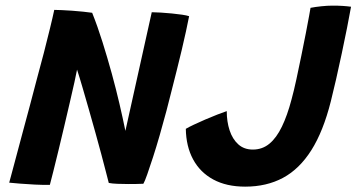

<svg xmlns="http://www.w3.org/2000/svg" viewBox="-20 -670 1298 699"><path d="M161.5 3Q135.5 3.5 106.5 2Q77.5 0.5 52.5 -1.5Q27.5 -3.5 13.5 -5Q15.5 -11 22.2 -37.2Q29 -63.5 39.8 -103Q50.5 -142.5 63 -189.8Q75.5 -237 89 -286.5Q102.5 -336 114 -381.5Q127.5 -430.5 139.8 -478.2Q152 -526 162 -566.8Q172 -607.5 177.5 -634Q187 -634 204.5 -633.2Q222 -632.5 242.5 -631Q263 -629.5 282.5 -627.5Q302 -625.5 315.5 -623.5Q335.5 -573.5 353.2 -516.8Q371 -460 386.8 -402.8Q402.5 -345.5 415 -291.8Q427.5 -238 436.5 -193.5L532.5 -625.5Q546 -625.5 565.5 -624.2Q585 -623 605.5 -621Q626 -619 643 -616.5Q660 -614 668.5 -611Q664 -587 657 -555.5Q650 -524 641.5 -487.5Q633 -451 623.2 -412.8Q613.5 -374.5 604 -337Q594.5 -299.5 586 -266.5Q574 -221.5 561.5 -178Q549 -134.5 537 -97.5Q525 -60.5 516 -35Q507 -9.5 502 -1Q489 -0.5 475 -0.2Q461 0 447 0Q426.5 0 407.5 -0.8Q388.5 -1.5 376 -4Q372.5 -17.5 365.5 -44.8Q358.5 -72 348.8 -108.5Q339 -145 327.5 -186.5Q316 -228 304 -269.8Q292 -311.5 281 -349.5Q270 -387.5 260.5 -416.5Q258 -402.5 251 -370.8Q244 -339 234.2 -297.2Q224.5 -255.5 213.8 -210Q203 -164.5 192.8 -122Q182.5 -79.5 174.2 -46.5Q166 -13.5 161.5 3ZM872.5 9.5Q804.5 9.5 756.5 -16.5Q708.5 -42.5 683 -89.8Q657.5 -137 656.5 -201Q666.5 -207 685.5 -216Q704.5 -225 727.2 -234.8Q750 -244.5 771 -252.8Q792 -261 805.5 -265.5Q805.5 -227 816 -195.2Q826.5 -163.5 847.5 -144.5Q868.5 -125.5 900.5 -125.5Q935 -125.5 960.8 -146.8Q986.5 -168 1006.2 -208.8Q1026 -249.5 1041.5 -308.5Q1050 -339.5 1059 -381.2Q1068 -423 1077 -467Q1086 -511 1093.5 -549.5Q1101 -588 1105.5 -613Q1110 -638 1110.5 -641.5Q1128.5 -645 1150.2 -647.2Q1172 -649.5 1191 -649.5Q1211 -649.5 1227 -648.5Q1243 -647.5 1258 -645.5Q1252.5 -613.5 1243.5 -568.8Q1234.5 -524 1224.2 -475.2Q1214 -426.5 1203.5 -381Q1193 -335.5 1184.5 -301.5Q1157 -192 1113.5 -123.2Q1070 -54.5 1010.2 -22.5Q950.5 9.5 872.5 9.5Z"/></svg>

Font: Grandstander Thin SemiBold
Style: Italic
Weight: 600
Italic angle: -15°
Version: Version 1.200